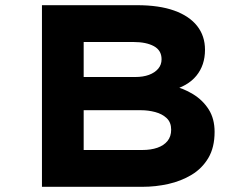

<svg xmlns="http://www.w3.org/2000/svg" viewBox="-20 -720 942 740"><path d="M141.7 0V-700H507.9Q593.5 -700 651.5 -679.2Q709.5 -658.4 739.8 -620Q770.1 -581.6 770.1 -528Q770.1 -468.6 736.8 -428Q703.6 -387.4 638.1 -371L641.4 -390.4Q685.8 -380.4 723.8 -357.2Q761.7 -334 784.4 -298.2Q807.1 -262.4 807.1 -211.7Q807.1 -151.9 783 -111.2Q758.9 -70.6 718.5 -46.3Q678.1 -22 629 -11Q579.9 0 528.9 0ZM302.5 -141.9H528.9Q561.3 -141.9 586.4 -150.5Q611.5 -159.2 625.6 -176.6Q639.7 -194.1 639.7 -220.1Q639.7 -248.4 622.4 -264.7Q605 -281 578.2 -288.1Q551.4 -295.2 523.9 -295.2H302.5ZM302.5 -423.2H501.1Q531.6 -423.2 554.2 -431.5Q576.7 -439.9 589.7 -455.1Q602.7 -470.4 602.7 -491.6Q602.7 -526 573 -542.1Q543.4 -558.1 494.8 -558.1H302.5Z"/></svg>

Font: Lexend Mega
Style: Regular
Weight: 400
Designer: Bonnie Shaver-Troup, Thomas Jockin
Foundry: Lexend
Version: Version 1.007